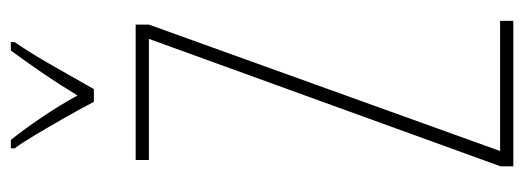

<svg xmlns="http://www.w3.org/2000/svg" viewBox="-334 -656 990 363"><g transform="rotate(-90 161.5 -475.0)"><path d="M303 0H28V-24L269 -689H40V-714H296V-689L57 -25H303ZM150 -793Q137 -818 120.5 -847Q104 -876 88.5 -902Q73 -928 62 -943V-950H78Q98 -925 121 -891Q144 -857 162 -824Q182 -857 202 -886.5Q222 -916 247 -950H263V-943Q241 -911 217.5 -869.5Q194 -828 174 -793Z"/></g></svg>

Font: Noto Sans Gurmukhi ExtraCondensed Thin
Style: Regular
Weight: 100
Width: 2
Designer: Jelle Bosma - Monotype Design Team
Foundry: Monotype Imaging Inc.
Version: Version 2.004; ttfautohint (v1.8.4.7-5d5b)